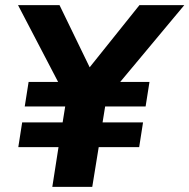

<svg xmlns="http://www.w3.org/2000/svg" viewBox="-20 -725 735 745"><path d="M183 0 207 -154H51L66 -250H223L233 -312H76L91 -407H220L217 -385L50 -705H211L340 -439H308L521 -705H695L428 -385L431 -407H560L545 -312H388L378 -250H535L520 -154H363L338 0Z"/></svg>

Font: Nunito Sans 12pt ExtraBold
Style: Italic
Weight: 800
Italic angle: -9°
Designer: Vernon Adams
Foundry: Vernon Adams
Version: Version 3.101;gftools[0.9.27]